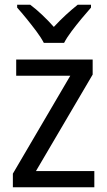

<svg xmlns="http://www.w3.org/2000/svg" viewBox="-20 -786 449 806"><path d="M376 0H34V-57L275 -468H48V-536H369V-473L131 -68H376ZM164 -606Q152 -629 132.5 -655Q113 -681 91.5 -707.5Q70 -734 52 -754V-766H107Q130 -749 156 -724.5Q182 -700 206 -673Q232 -701 256.5 -723.5Q281 -746 306 -766H362V-754Q345 -735 323 -708.5Q301 -682 281 -655.5Q261 -629 249 -606Z"/></svg>

Font: Noto Sans Khmer SemiCondensed
Style: Regular
Weight: 400
Width: 4
Designer: Danh Hong and the Monotype Design Team
Foundry: Monotype Imaging Inc.
Version: Version 2.004